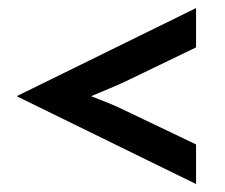

<svg xmlns="http://www.w3.org/2000/svg" viewBox="-20 -552 561 478"><path d="M468.1 -93.8 22.9 -311.8V-313.2L468.1 -531.9V-434L291 -348.6Q271.5 -339.6 250 -330.6Q228.5 -321.5 206.9 -312.5Q228.5 -304.2 250 -295.5Q271.5 -286.8 291 -277.1L468.1 -192.4Z"/></svg>

Font: Afacad Flux SemiBold
Style: Regular
Weight: 600
Designer: Kristian Moeller
Foundry: Dicotype
Version: Version 1.100